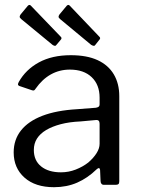

<svg xmlns="http://www.w3.org/2000/svg" viewBox="-20 -770 588 800"><path d="M382 -64Q345 -28 301.5 -9Q258 10 205 10Q127 10 82 -30Q37 -70 37 -135Q37 -188 67.5 -226.5Q98 -265 156.5 -287.5Q215 -310 301 -315L379 -321Q386 -322 390.5 -325Q395 -328 395 -336V-363Q395 -417 362 -448.5Q329 -480 271 -480Q228 -480 192 -460Q156 -440 128 -400Q125 -395 122 -393.5Q119 -392 113 -394L60 -412Q56 -414 55 -417Q54 -420 58 -428Q87 -480 142 -510Q197 -540 275 -540Q342 -540 386.5 -519.5Q431 -499 454 -460.5Q477 -422 477 -369V-15Q477 -6 473.5 -3Q470 0 463 0H412Q406 0 402.5 -4.5Q399 -9 399 -16L397 -62Q395 -76 382 -64ZM395 -254Q395 -271 381 -270L315 -264Q269 -262 233 -252.5Q197 -243 172 -228Q147 -213 134 -192.5Q121 -172 121 -145Q121 -101 151.5 -76.5Q182 -52 234 -52Q266 -52 295.5 -63.5Q325 -75 348 -93Q370 -112 382.5 -132Q395 -152 395 -171V-254ZM96 -746Q103 -753 109 -746L233 -617Q240 -611 232 -603L216 -584Q213 -579 209 -579Q205 -579 199 -583L69 -690Q62 -696 62 -700Q62 -704 66 -710ZM258 -746Q265 -753 271 -746L394 -617Q401 -611 393 -603L378 -584Q375 -579 371 -579Q367 -579 360 -583L231 -690Q224 -696 224 -700Q224 -704 228 -710Z"/></svg>

Font: Libre Franklin
Style: Regular
Weight: 400
Designer: Pablo Impallari, Rodrigo Fuenzalida, Nhung Nguyen
Foundry: Impallari Type
Version: Version 3.000